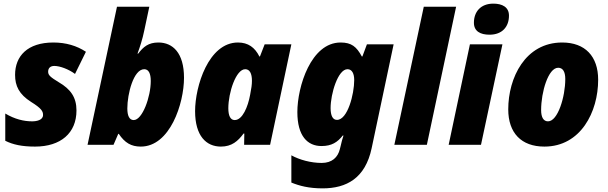

<svg xmlns="http://www.w3.org/2000/svg" viewBox="-20 -797 3345 1057"><path d="M173 10C314 10 401 -64 401 -189C401 -261 369 -306 304 -344C258 -372 245 -383 245 -402C245 -423 258 -434 279 -434C310 -434 358 -416 393 -390L453 -512C403 -545 343 -563 274 -563C131 -563 63 -488 63 -385C63 -324 85 -278 151 -236C209 -200 217 -184 217 -164C217 -136 182 -129 157 -129C111 -129 61 -141 9 -172V-22C51 -1 100 10 173 10Z M755 10C916 10 993 -227 993 -369C993 -506 931 -563 852 -563C797 -563 769 -539 741 -502H737C749 -534 765 -583 774 -628L802 -760H624L462 0H605L631 -60H634C667 -11 702 10 755 10ZM716 -136C692 -136 681 -160 681 -200C681 -280 715 -416 774 -416C798 -416 810 -393 810 -351C810 -264 764 -136 716 -136Z M1196 10C1256 10 1290 -20 1321 -62H1325L1324 0H1467L1584 -553H1437L1411 -486H1408C1383 -536 1346 -563 1290 -563C1128 -563 1054 -322 1054 -185C1054 -48 1116 10 1196 10ZM1272 -136C1249 -136 1237 -159 1237 -201C1237 -287 1279 -416 1330 -416C1355 -416 1367 -392 1367 -352C1367 -332 1364 -310 1357 -275C1345 -209 1315 -136 1272 -136Z M1756 240C1888 240 1991 184 2026 19L2147 -553H2000L1975 -486H1972C1943 -540 1915 -563 1855 -563C1692 -563 1617 -320 1617 -180C1617 -48 1673 7 1750 7C1806 7 1838 -14 1867 -51H1871C1865 -32 1859 -12 1856 4L1851 24C1840 69 1808 100 1751 100C1692 100 1629 83 1584 58V208C1628 226 1680 240 1756 240ZM1835 -137C1812 -137 1800 -160 1800 -202C1800 -280 1840 -416 1893 -416C1918 -416 1930 -392 1930 -356C1930 -279 1894 -137 1835 -137Z M2151 0H2330L2491 -760H2313Z M2675 -606C2745 -606 2782 -650 2782 -711C2782 -758 2745 -777 2696 -777C2626 -777 2589 -732 2589 -672C2589 -625 2624 -606 2675 -606ZM2450 0H2628L2746 -553H2567Z M2977 10C3177 10 3273 -181 3273 -358C3273 -487 3201 -563 3075 -563C2871 -563 2778 -368 2778 -195C2778 -65 2850 10 2977 10ZM2997 -129C2972 -129 2959 -151 2959 -191C2959 -290 2998 -424 3053 -424C3078 -424 3092 -403 3092 -362C3092 -264 3051 -129 2997 -129Z"/></svg>

Font: Noto Sans SemiCondensed Black
Style: Italic
Weight: 900
Width: 4
Italic angle: -12°
Designer: Monotype Design Team
Foundry: Monotype Imaging Inc.
Version: Version 2.013